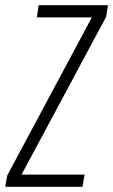

<svg xmlns="http://www.w3.org/2000/svg" viewBox="-49 -720 436 740"><path d="M-29 0 -21 -44 305 -653H93L100 -700H367L360 -655L34 -47H277L269 0Z"/></svg>

Font: Georama Condensed Light
Style: Italic
Weight: 300
Width: 3
Italic angle: -9°
Designer: Jean-Baptiste Levee
Foundry: Production Type
Version: Version 1.000